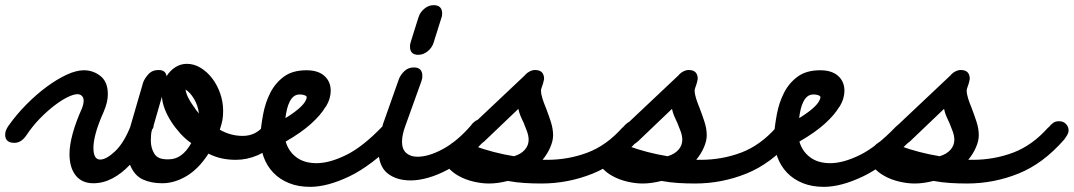

<svg xmlns="http://www.w3.org/2000/svg" viewBox="-62 -667 4172 746"><path d="M681 -111Q658 -127 638.5 -148.5Q619 -170 603.5 -194Q588 -218 578.5 -242.5Q569 -267 567 -291L535 -180Q535 -170 529 -164Q526 -155 525 -144Q524 -133 524 -121Q524 -92 537.5 -70Q551 -48 586 -48H594Q646 -48 681 -111ZM41 -142Q21 -112 -6 -112Q-42 -112 -42 -144Q-42 -159 -30 -177Q1 -221 40 -260.5Q79 -300 119 -329.5Q159 -359 196.5 -376.5Q234 -394 264 -394Q300 -394 328.5 -371.5Q357 -349 357 -301Q357 -285 353 -268.5Q349 -252 341 -233Q320 -186 310.5 -151.5Q301 -117 301 -93Q301 -47 327 -47Q351 -47 385 -79Q419 -111 445 -176L444 -174Q456 -217 469 -260Q482 -303 494 -346Q499 -361 514 -378Q529 -395 554 -395Q582 -395 585 -371Q599 -393 619.5 -406Q640 -419 664 -419Q692 -419 717.5 -403.5Q743 -388 762.5 -362.5Q782 -337 793.5 -304Q805 -271 805 -236Q805 -217 802.5 -202Q800 -187 792 -163Q834 -139 881 -139Q928 -139 958 -173L957 -172Q976 -196 999 -196Q1016 -196 1026 -187.5Q1036 -179 1036 -161Q1036 -152 1031.5 -144Q1027 -136 1019 -125Q981 -82 939.5 -64Q898 -46 854 -46Q826 -46 800 -51.5Q774 -57 748 -70Q710 -11 663 17Q616 45 568 45Q525 45 492.5 30Q460 15 443 -27Q411 7 375 26Q339 45 301 45Q256 45 232 14.5Q208 -16 208 -69Q208 -103 220.5 -148.5Q233 -194 256 -245Q263 -262 263 -277Q263 -287 256.5 -294Q250 -301 239 -301Q224 -301 200.5 -289.5Q177 -278 149.5 -257Q122 -236 93.5 -207Q65 -178 41 -142ZM712 -211Q712 -221 711 -226Q719 -217 728 -208Q737 -199 748 -191L708 -179Q712 -194 712 -211ZM659 -319Q650 -325 642 -325L639 -327Q628 -327 621 -334Q614 -341 614 -352L615 -355L663 -345Q659 -337 659 -326ZM693 -250Q697 -243 701.5 -237.5Q706 -232 711 -226Q707 -258 691.5 -283.5Q676 -309 659 -319Q662 -292 692 -251Z M1006 -186Q1017 -192 1027 -197.5Q1037 -203 1047 -208Q1045 -197 1044.5 -185Q1044 -173 1043 -162ZM1103 -300Q1089 -300 1079.5 -292.5Q1070 -285 1063.5 -272Q1057 -259 1053 -242.5Q1049 -226 1047 -208Q1127 -257 1130 -290Q1128 -295 1120 -297.5Q1112 -300 1103 -300ZM1203 -252Q1185 -221 1147 -186.5Q1109 -152 1048 -117Q1059 -79 1089.5 -56Q1120 -33 1168 -33Q1218 -33 1282.5 -64.5Q1347 -96 1422 -174Q1443 -195 1461 -195Q1478 -195 1488 -183Q1498 -171 1498 -159Q1498 -140 1478 -120Q1380 -22 1295 18.5Q1210 59 1143 59Q1097 59 1061 44.5Q1025 30 1000 4Q975 -22 962 -58Q949 -94 949 -137Q952 -178 960.5 -223.5Q969 -269 988.5 -307Q1008 -345 1041.5 -369.5Q1075 -394 1129 -394Q1174 -394 1198.5 -372Q1223 -350 1223 -314Q1223 -300 1218.5 -284.5Q1214 -269 1204 -252Z M1770 -183Q1790 -206 1814 -206Q1849 -206 1849 -171Q1849 -155 1834 -136Q1797 -93 1757 -61Q1717 -29 1678 -8Q1639 13 1602 23.5Q1565 34 1534 34Q1477 34 1442.5 5.5Q1408 -23 1408 -90Q1408 -133 1426 -183L1425 -182Q1441 -227 1456.5 -271Q1472 -315 1488 -360Q1494 -376 1509 -390.5Q1524 -405 1546 -405Q1579 -405 1579 -372Q1579 -367 1578.5 -363Q1578 -359 1575 -353L1577 -356Q1561 -311 1545 -267Q1529 -223 1513 -178Q1500 -143 1500 -116Q1500 -87 1516.5 -72.5Q1533 -58 1560 -58Q1604 -58 1660 -88.5Q1716 -119 1770 -182ZM1564 -600V-599Q1569 -618 1586 -632.5Q1603 -647 1623 -647Q1656 -647 1656 -614Q1656 -612 1655.5 -609.5Q1655 -607 1655 -604L1623 -502Q1617 -482 1600 -468Q1583 -454 1563 -454Q1531 -454 1531 -486Q1531 -490 1531.5 -494.5Q1532 -499 1535 -505L1533 -501Z M1765 -105H1766ZM1971 -193Q1965 -205 1960 -217.5Q1955 -230 1952 -244L1820 -118Q1800 -100 1782 -100H1781Q1855 -73 1935 -60Q1962 -68 1977 -85Q1992 -102 1992 -124Q1992 -139 1985.5 -157Q1979 -175 1971 -194ZM1765 -105Q1757 -110 1752 -119Q1747 -128 1747 -136Q1747 -156 1768 -177L1979 -376H1978Q1997 -395 2017 -395Q2052 -395 2052 -360Q2051 -355 2050 -351Q2049 -347 2048 -343Q2047 -339 2046 -337Q2044 -331 2042 -325Q2040 -319 2040 -316Q2040 -302 2045.5 -284.5Q2051 -267 2059 -248Q2069 -222 2078 -194.5Q2087 -167 2087 -141Q2087 -120 2076 -94.5Q2065 -69 2046 -46H2063Q2146 -46 2220.5 -74Q2295 -102 2357 -172V-171Q2368 -184 2376.5 -190Q2385 -196 2399 -196Q2416 -196 2426 -185Q2436 -174 2436 -161Q2436 -152 2431.5 -144Q2427 -136 2419 -125Q2337 -31 2241 7.5Q2145 46 2042 46Q2008 46 1976 44Q1944 42 1911 36Q1891 41 1873 43.5Q1855 46 1838 46Q1809 46 1777.5 38.5Q1746 31 1720 16.5Q1694 2 1677.5 -18Q1661 -38 1661 -62Q1661 -70 1666.5 -80Q1672 -90 1680.5 -99Q1689 -108 1699.5 -114.5Q1710 -121 1720 -121Q1721 -121 1723.5 -120.5Q1726 -120 1729 -120Z M2362 -105H2363ZM2568 -193Q2562 -205 2557 -217.5Q2552 -230 2549 -244L2417 -118Q2397 -100 2379 -100H2378Q2452 -73 2532 -60Q2559 -68 2574 -85Q2589 -102 2589 -124Q2589 -139 2582.5 -157Q2576 -175 2568 -194ZM2362 -105Q2354 -110 2349 -119Q2344 -128 2344 -136Q2344 -156 2365 -177L2576 -376H2575Q2594 -395 2614 -395Q2649 -395 2649 -360Q2648 -355 2647 -351Q2646 -347 2645 -343Q2644 -339 2643 -337Q2641 -331 2639 -325Q2637 -319 2637 -316Q2637 -302 2642.5 -284.5Q2648 -267 2656 -248Q2666 -222 2675 -194.5Q2684 -167 2684 -141Q2684 -120 2673 -94.5Q2662 -69 2643 -46H2660Q2743 -46 2817.5 -74Q2892 -102 2954 -172V-171Q2965 -184 2973.5 -190Q2982 -196 2996 -196Q3013 -196 3023 -185Q3033 -174 3033 -161Q3033 -152 3028.5 -144Q3024 -136 3016 -125Q2934 -31 2838 7.5Q2742 46 2639 46Q2605 46 2573 44Q2541 42 2508 36Q2488 41 2470 43.5Q2452 46 2435 46Q2406 46 2374.5 38.5Q2343 31 2317 16.5Q2291 2 2274.5 -18Q2258 -38 2258 -62Q2258 -70 2263.5 -80Q2269 -90 2277.5 -99Q2286 -108 2296.5 -114.5Q2307 -121 2317 -121Q2318 -121 2320.5 -120.5Q2323 -120 2326 -120Z M3002 -186Q3013 -192 3023 -197.5Q3033 -203 3043 -208Q3041 -197 3040.5 -185Q3040 -173 3039 -162ZM3099 -300Q3085 -300 3075.5 -292.5Q3066 -285 3059.5 -272Q3053 -259 3049 -242.5Q3045 -226 3043 -208Q3123 -257 3126 -290Q3124 -295 3116 -297.5Q3108 -300 3099 -300ZM3199 -252Q3181 -221 3143 -186.5Q3105 -152 3044 -117Q3055 -79 3085.5 -56Q3116 -33 3164 -33Q3214 -33 3278.5 -64.5Q3343 -96 3418 -174Q3439 -195 3457 -195Q3474 -195 3484 -183Q3494 -171 3494 -159Q3494 -140 3474 -120Q3376 -22 3291 18.5Q3206 59 3139 59Q3093 59 3057 44.5Q3021 30 2996 4Q2971 -22 2958 -58Q2945 -94 2945 -137Q2948 -178 2956.5 -223.5Q2965 -269 2984.5 -307Q3004 -345 3037.5 -369.5Q3071 -394 3125 -394Q3170 -394 3194.5 -372Q3219 -350 3219 -314Q3219 -300 3214.5 -284.5Q3210 -269 3200 -252Z M3419 -105H3420ZM3625 -193Q3619 -205 3614 -217.5Q3609 -230 3606 -244L3474 -118Q3454 -100 3436 -100H3435Q3509 -73 3589 -60Q3616 -68 3631 -85Q3646 -102 3646 -124Q3646 -139 3639.5 -157Q3633 -175 3625 -194ZM3419 -105Q3411 -110 3406 -119Q3401 -128 3401 -136Q3401 -156 3422 -177L3633 -376H3632Q3651 -395 3671 -395Q3706 -395 3706 -360Q3705 -355 3704 -351Q3703 -347 3702 -343Q3701 -339 3700 -337Q3698 -331 3696 -325Q3694 -319 3694 -316Q3694 -302 3699.5 -284.5Q3705 -267 3713 -248Q3723 -222 3732 -194.5Q3741 -167 3741 -141Q3741 -120 3730 -94.5Q3719 -69 3700 -46H3717Q3800 -46 3874.5 -74Q3949 -102 4011 -172V-171Q4022 -184 4030.5 -190Q4039 -196 4053 -196Q4070 -196 4080 -185Q4090 -174 4090 -161Q4090 -152 4085.5 -144Q4081 -136 4073 -125Q3991 -31 3895 7.5Q3799 46 3696 46Q3662 46 3630 44Q3598 42 3565 36Q3545 41 3527 43.5Q3509 46 3492 46Q3463 46 3431.5 38.5Q3400 31 3374 16.5Q3348 2 3331.5 -18Q3315 -38 3315 -62Q3315 -70 3320.5 -80Q3326 -90 3334.5 -99Q3343 -108 3353.5 -114.5Q3364 -121 3374 -121Q3375 -121 3377.5 -120.5Q3380 -120 3383 -120Z"/></svg>

Font: Discipuli Britannica Bold
Style: Regular
Weight: 700
Designer: Peter Wiegel
Foundry: Peter Wiegel
Version: Version 0.001 2009